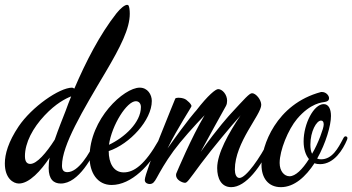

<svg xmlns="http://www.w3.org/2000/svg" viewBox="-58 -749 1455 793"><path d="M473 -726C472 -728 470 -729 467 -729C457 -729 439 -714 423 -694C354 -606 297 -495 249 -383C246 -385 242 -387 240 -387C187 -387 73 -307 19 -227C-24 -163 -38 -112 -38 -74C-38 -12 -3 9 20 9C63 9 111 -44 147 -98C144 -83 143 -68 143 -55C143 -8 164 9 193 9C267 9 325 -102 352 -162C353 -164 354 -167 354 -169C354 -174 350 -177 346 -177C343 -177 340 -175 337 -169C309 -110 265 -38 220 -38C203 -38 198 -49 198 -65C198 -149 283 -291 378 -451C440 -556 478 -631 478 -692C478 -708 476 -721 473 -726ZM213 -291C201 -260 183 -216 168 -172C133 -117 94 -72 67 -72C56 -72 45 -78 45 -104C45 -160 78 -221 126 -272C173 -322 213 -342 236 -351C228 -331 220 -311 213 -291Z M612 -162C613 -164 614 -167 614 -169C614 -174 610 -177 606 -177C603 -177 600 -174 597 -169C541 -70 496 -37 453 -37C410 -37 391 -77 391 -125C478 -154 569 -253 569 -332C569 -358 552 -387 519 -387C454 -387 312 -258 312 -100C312 -36 344 15 403 15C484 15 565 -66 612 -162ZM503 -331C517 -331 524 -320 524 -307C524 -243 456 -181 392 -151C404 -233 466 -331 503 -331Z M839 -55C839 -12 856 24 897 24C957 24 1021 -59 1067 -162C1068 -164 1069 -167 1069 -169C1069 -175 1065 -177 1061 -177C1057 -177 1054 -173 1052 -169C1017 -98 958 -14 931 -14C918 -14 912 -30 912 -49C912 -161 1021 -275 1021 -316C1021 -337 999 -364 983 -364C972 -364 953 -342 893 -277C893 -277 841 -221 771 -122C805 -185 851 -268 875 -311C879 -318 880 -326 880 -333C880 -359 860 -381 843 -381C833 -381 802 -357 752 -292C752 -292 719 -257 634 -136C676 -222 733 -306 733 -311C733 -312 732 -315 730 -318C727 -323 720 -330 711 -337C697 -347 669 -347 666 -342C662 -331 540 -38 540 -6C540 7 552 11 560 11C574 11 580 2 589 -14C604 -41 624 -78 659 -126C689 -167 746 -231 787 -273C733 -183 672 -37 672 -37C670 -33 669 -30 669 -26C669 -5 696 6 706 6C715 6 721 -4 772 -73C819 -136 901 -234 932 -268C932 -268 934 -270 936 -273C886 -199 839 -115 839 -55Z M1375 -171C1376 -173 1377 -177 1377 -179C1377 -183 1373 -186 1369 -186C1365 -186 1362 -182 1359 -176C1338 -136 1314 -91 1268 -91C1262 -91 1257 -92 1252 -94C1288 -158 1309 -231 1309 -270C1309 -299 1299 -319 1279 -319C1238 -319 1196 -238 1196 -165C1196 -132 1205 -108 1218 -92C1191 -49 1162 -21 1138 -21C1116 -21 1097 -42 1097 -76C1097 -128 1132 -214 1169 -258C1225 -324 1273 -326 1284 -328C1295 -330 1301 -334 1301 -344C1301 -354 1289 -369 1272 -369H1268C1081 -319 1022 -145 1022 -68C1022 -14 1050 24 1102 24C1158 24 1205 -20 1241 -75C1248 -72 1256 -71 1264 -71C1322 -71 1359 -132 1375 -171ZM1224 -152C1224 -206 1249 -251 1268 -251C1275 -251 1279 -246 1279 -235C1279 -226 1274 -210 1265 -186C1255 -160 1244 -136 1231 -114C1226 -123 1224 -136 1224 -152Z"/></svg>

Font: Mervale Script
Style: Regular
Weight: 400
Designer: Astigmatic (AOETI)
Foundry: Astigmatic (AOETI)
Version: Version 1.000